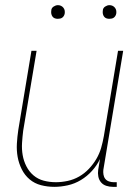

<svg xmlns="http://www.w3.org/2000/svg" viewBox="-20 -717 540 745"><path d="M191 8Q164 8 139 1.5Q114 -5 95 -21Q76 -37 64.5 -60Q53 -83 48.5 -108Q44 -133 45.5 -159.5Q47 -186 51 -213L102 -520H122L70 -210Q67 -186 65.5 -162Q64 -138 68 -115Q72 -92 82.5 -71.5Q93 -51 110 -36.5Q127 -22 149.5 -16Q172 -10 197 -10Q219 -10 242.5 -15Q266 -20 287 -32Q308 -44 325 -62Q342 -80 354 -100.5Q366 -121 372.5 -143.5Q379 -166 383 -189L438 -520H458L381 -58Q380 -49 381.5 -39.5Q383 -30 388.5 -23Q394 -16 403 -13Q412 -10 421 -10H433V8H418Q405 8 392.5 4Q380 0 372 -9.5Q364 -19 361.5 -32Q359 -45 361 -58L368 -100Q356 -75 337 -54Q318 -33 294 -18.5Q270 -4 243 2Q216 8 191 8ZM404 -644Q398 -644 392.5 -646Q387 -648 383.5 -653Q380 -658 379 -664Q378 -670 379 -676Q379 -681 381.5 -685Q384 -689 388 -691.5Q392 -694 396 -695.5Q400 -697 405 -697Q411 -697 416.5 -694.5Q422 -692 426 -687Q430 -682 431 -676Q432 -670 431 -664Q430 -659 427.5 -655Q425 -651 421.5 -648.5Q418 -646 413.5 -645Q409 -644 404 -644ZM204 -644Q198 -644 192.5 -646Q187 -648 183.5 -653Q180 -658 179 -664Q178 -670 179 -676Q179 -681 181.5 -685Q184 -689 188 -691.5Q192 -694 196 -695.5Q200 -697 205 -697Q211 -697 216.5 -694.5Q222 -692 226 -687Q230 -682 231 -676Q232 -670 231 -664Q230 -659 227.5 -655Q225 -651 221.5 -648.5Q218 -646 213.5 -645Q209 -644 204 -644Z"/></svg>

Font: Iosevka Curly Thin
Style: Italic
Weight: 100
Italic angle: -9°
Monospace: yes
Designer: Belleve Invis
Foundry: Belleve Invis
Version: Version 22.1.2; ttfautohint (v1.8.4)